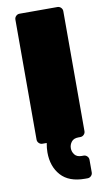

<svg xmlns="http://www.w3.org/2000/svg" viewBox="-100 -748 569 1018"><g transform="rotate(-10 184.0 -239.0)"><path d="M313 127V195Q313 206 305 214Q297 222 286 222H272Q186 222 143 174Q100 126 100 50Q100 27 105 0H82Q71 0 63 -8Q55 -16 55 -27V-673Q55 -684 63 -692Q71 -700 82 -700H286Q297 -700 305 -692Q313 -684 313 -673V-27Q313 -16 305 -8Q297 0 286 0H276Q250 0 238 15.5Q226 31 226 50Q226 69 238 84.5Q250 100 276 100H286Q297 100 305 108Q313 116 313 127Z"/></g></svg>

Font: Rubik
Style: Regular
Weight: 900
Designer: Hubert & Fischer
Foundry: Hubert & Fischer
Version: Version 1.100